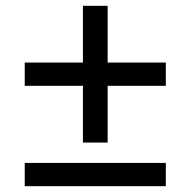

<svg xmlns="http://www.w3.org/2000/svg" viewBox="-20 -640 655 660"><path d="M65 -345V-425H265V-620H350V-425H550V-345H350V-150H265V-345ZM65 0V-80H550V0Z"/></svg>

Font: Von Book
Style: Regular
Weight: 400
Version: Version 4.000; ttfautohint (v1.8.4.7-5d5b)